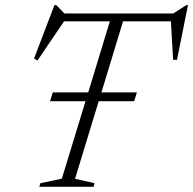

<svg xmlns="http://www.w3.org/2000/svg" viewBox="-20 -722 746 742"><path d="M173.5 -331 184 -365H321L404.5 -639.5H227.5L125 -488.5L111.5 -495.5L190.5 -702.5H197L229 -670H649.5L700.5 -702.5H706.5L664 -491H649L640.5 -639.5H455.5L372 -365H509L498.5 -331H361.5L270 -31L345.5 -14L341.5 0H132L136 -14L219 -31.5L310.5 -331Z"/></svg>

Font: Newsreader Text Light
Style: Italic
Weight: 300
Italic angle: -17°
Designer: Hugues Gentile
Foundry: Production Type
Version: Version 1.001